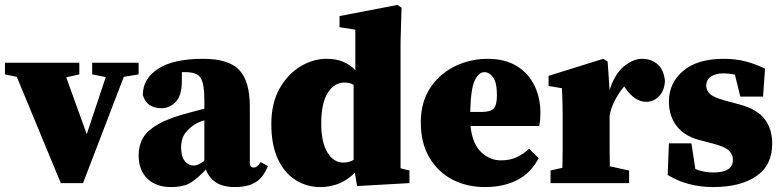

<svg xmlns="http://www.w3.org/2000/svg" viewBox="-30 -741 3163 777"><path d="M343 -440V-487H531V-440L471 -430L306 0H216L38 -430L-10 -440V-487H291V-440L238 -428L321 -198L398 -429Z M920 16Q873 16 844.5 -2.5Q816 -21 803 -55Q774 -23 744.5 -3.5Q715 16 661 16Q602 16 566.5 -18Q531 -52 531 -113Q531 -152 548.5 -182.5Q566 -213 610.5 -238.5Q655 -264 736 -285Q748 -288 764 -292.5Q780 -297 797 -301V-337Q797 -401 782.5 -425Q768 -449 721 -449Q717 -449 713.5 -449Q710 -449 706 -449V-415Q706 -354 681 -328.5Q656 -303 624 -303Q563 -303 548 -357Q548 -422 609.5 -462.5Q671 -503 792 -503Q896 -503 938.5 -457.5Q981 -412 981 -309V-80Q981 -63 998 -63Q1004 -63 1010 -67.5Q1016 -72 1025 -85L1054 -69Q1036 -23 1004.5 -3.5Q973 16 920 16ZM703 -144Q703 -107 718 -89Q733 -71 755 -71Q762 -71 770.5 -74.5Q779 -78 797 -90V-254Q782 -250 768 -243Q747 -233 725 -209Q703 -185 703 -144Z M1270 -241Q1270 -165 1295 -124Q1320 -83 1360 -83Q1382 -83 1401 -94V-398Q1385 -407 1364 -407Q1323 -407 1296.5 -365.5Q1270 -324 1270 -241ZM1415 12 1406 -42Q1349 16 1266 16Q1211 16 1166 -12.5Q1121 -41 1094.5 -97.5Q1068 -154 1068 -239Q1068 -323 1101 -382Q1134 -441 1185.5 -472Q1237 -503 1291 -503Q1331 -503 1359 -491Q1387 -479 1408 -457V-621L1344 -631V-676L1578 -721L1595 -710L1591 -571V-60L1627 -51V0Z M1930 -449Q1907 -449 1891 -415Q1875 -381 1873 -288H1920Q1956 -288 1968.5 -302.5Q1981 -317 1981 -355Q1981 -407 1965.5 -428Q1950 -449 1930 -449ZM1933 16Q1858 16 1799.5 -15Q1741 -46 1707 -104.5Q1673 -163 1673 -245Q1673 -310 1696 -358Q1719 -406 1758 -438.5Q1797 -471 1845 -487Q1893 -503 1942 -503Q2014 -503 2061.5 -473.5Q2109 -444 2133 -394.5Q2157 -345 2157 -284Q2157 -268 2156 -256.5Q2155 -245 2152 -231H1874Q1882 -158 1917.5 -125Q1953 -92 1997 -92Q2035 -92 2062.5 -105.5Q2090 -119 2111 -139L2150 -101Q2118 -40 2062.5 -12Q2007 16 1933 16Z M2198 0V-51L2246 -62Q2247 -98 2247 -138.5Q2247 -179 2247 -210V-273Q2247 -301 2246.5 -318Q2246 -335 2245.5 -349.5Q2245 -364 2244 -384L2190 -393V-434L2411 -503L2429 -492L2437 -376Q2457 -441 2494.5 -472Q2532 -503 2568 -503Q2605 -503 2630.5 -481.5Q2656 -460 2661 -414Q2659 -374 2637 -351.5Q2615 -329 2585 -329Q2539 -329 2501 -384L2496 -391Q2478 -371 2460.5 -339Q2443 -307 2437 -273V-210Q2437 -181 2437 -142Q2437 -103 2438 -68L2516 -51V0Z M2856 16Q2752 16 2672 -33L2677 -161H2768L2784 -57Q2801 -50 2819 -46.5Q2837 -43 2856 -43Q2894 -43 2915 -55Q2936 -67 2936 -95Q2936 -115 2920.5 -131Q2905 -147 2855 -160L2798 -175Q2739 -191 2708 -231.5Q2677 -272 2677 -330Q2677 -405 2734.5 -454Q2792 -503 2900 -503Q2946 -503 2985.5 -493Q3025 -483 3066 -463L3058 -350H2966L2944 -439Q2934 -441 2922.5 -442.5Q2911 -444 2895 -444Q2867 -444 2847.5 -431.5Q2828 -419 2828 -393Q2828 -377 2842 -362Q2856 -347 2908 -333L2964 -318Q3034 -299 3064.5 -259Q3095 -219 3095 -160Q3095 -72 3030.5 -28Q2966 16 2856 16Z"/></svg>

Font: Source Serif Pro Black
Style: Regular
Weight: 900
Designer: Frank Grießhammer
Foundry: Adobe Systems Incorporated
Version: Version 3.001;hotconv 1.0.111;makeotfexe 2.5.65597